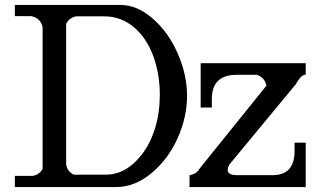

<svg xmlns="http://www.w3.org/2000/svg" viewBox="-20 -755 1294 775"><path d="M906 -91Q899 -78 899 -69Q899 -48 937 -48H1080Q1169 -48 1169 -145V-179H1214V0H745V-48Q774 -52 786 -75L1056 -410H1055Q1052 -427 1041 -438Q1030 -449 1017 -453H935Q835 -453 835 -355V-321H790V-500H1214V-453H1210Q1193 -450 1174 -415ZM467 -735Q533 -735 596 -680.5Q659 -626 697 -540Q735 -454 735 -368.5Q735 -283 697.5 -198.5Q660 -114 592.5 -57Q525 0 448 0H40V-45H111Q139 -49 152 -74V-645Q149 -662 136.5 -674.5Q124 -687 105 -690H40V-735ZM407 -50Q470 -50 521 -97Q572 -144 598.5 -215.5Q625 -287 625 -372.5Q625 -458 598 -530.5Q571 -603 519.5 -646Q468 -689 401 -689H288Q261 -685 247 -659V-91Q252 -62 278 -50Z"/></svg>

Font: Sawarabi Mincho
Style: Regular
Weight: 400
Version: Version 1.00